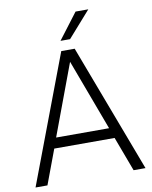

<svg xmlns="http://www.w3.org/2000/svg" viewBox="-103 -1052 894 1128"><g transform="rotate(-10 344.0 -488.5)"><path d="M87 0H16L304 -763H384L672 0H601L524 -206H164ZM344 -692 186 -268H502ZM367 -823H310L427 -977H503Z"/></g></svg>

Font: Open Sauce One Light
Style: Regular
Weight: 300
Designer: Alfredo Marco Pradil
Foundry: Creative Sauce Fz LLC
Version: Version 1.477